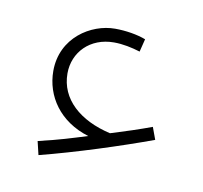

<svg xmlns="http://www.w3.org/2000/svg" viewBox="-40 -845 311 294"><g transform="rotate(10 116.0 -697.5)"><path d="M36 -592C91 -606 159 -628 208 -646L201 -665C182 -658 161 -651 138 -644C90 -655 58 -683 58 -723C58 -756 83 -782 120 -782C134 -782 148 -779 161 -775L166 -795C153 -800 135 -803 118 -803C81 -803 36 -775 36 -723C36 -684 60 -648 106 -634C80 -626 65 -621 31 -613Z"/></g></svg>

Font: Noto Sans Arabic UI XCn Th
Style: Regular
Weight: 100
Width: 2
Designer: Monotype Design Team, Nadine Chahine and Nizar Qandah
Foundry: Monotype Imaging Inc.
Version: Version 2.010